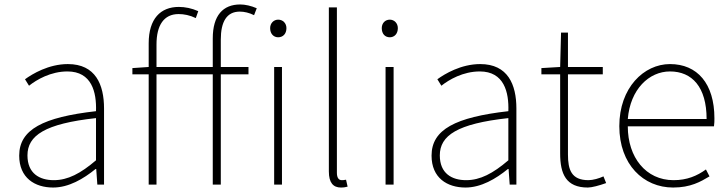

<svg xmlns="http://www.w3.org/2000/svg" viewBox="-20 -827 3262 860"><path d="M218 13C288 13 354 -26 408 -70H411L416 0H446V-341C446 -448 408 -540 284 -540C198 -540 125 -496 92 -472L110 -443C144 -470 207 -507 282 -507C391 -507 413 -414 410 -329C173 -302 66 -247 66 -130C66 -30 136 13 218 13ZM221 -20C157 -20 103 -50 103 -131C103 -220 181 -273 410 -298V-109C341 -50 284 -20 221 -20Z M1208 0H1243V-527H1208ZM1226 -660C1247 -660 1263 -675 1263 -701C1263 -723 1247 -739 1226 -739C1206 -739 1190 -723 1190 -701C1190 -675 1206 -660 1226 -660ZM573 -494H646V0H681V-494H933V0H969V-494H1093V-527H969V-650C969 -729 995 -775 1054 -775C1074 -775 1096 -770 1118 -759L1130 -790C1105 -801 1078 -807 1056 -807C979 -807 933 -758 933 -655V-527H681V-628C681 -714 714 -764 780 -764C804 -764 830 -759 857 -746L868 -777C839 -790 809 -796 781 -796C699 -796 646 -743 646 -633V-527L573 -522Z M1507 13C1522 13 1528 11 1537 9L1530 -22C1519 -20 1515 -20 1511 -20C1497 -20 1489 -31 1489 -53V-794H1453V-59C1453 -8 1473 13 1507 13Z M1707 0H1743V-527H1707ZM1726 -660C1746 -660 1762 -675 1762 -701C1762 -723 1746 -739 1726 -739C1705 -739 1690 -723 1690 -701C1690 -675 1705 -660 1726 -660Z M2065 13C2135 13 2201 -26 2255 -70H2258L2263 0H2293V-341C2293 -448 2255 -540 2131 -540C2045 -540 1972 -496 1939 -472L1957 -443C1991 -470 2054 -507 2129 -507C2238 -507 2260 -414 2257 -329C2020 -302 1913 -247 1913 -130C1913 -30 1983 13 2065 13ZM2068 -20C2004 -20 1950 -50 1950 -131C1950 -220 2028 -273 2257 -298V-109C2188 -50 2131 -20 2068 -20Z M2613 13C2631 13 2664 4 2695 -7L2683 -37C2664 -28 2636 -20 2616 -20C2539 -20 2524 -67 2524 -135V-494H2680V-527H2524V-681H2493L2489 -527L2405 -522V-494H2489V-140C2489 -48 2515 13 2613 13Z M2995 13C3073 13 3118 -13 3158 -37L3142 -68C3102 -39 3057 -20 2997 -20C2873 -20 2792 -122 2792 -261H3178C3180 -275 3180 -286 3180 -297C3180 -453 3103 -540 2981 -540C2864 -540 2754 -434 2754 -262C2754 -90 2862 13 2995 13ZM2792 -294C2803 -427 2887 -507 2981 -507C3080 -507 3145 -437 3145 -294Z"/></svg>

Font: Harano Aji Gothic KR ExtraLight
Style: Regular
Weight: 250
Foundry: Masamichi Hosoda
Version: HaranoAjiGothicKR-ExtraLight version 20220220;ttx 4.29.1